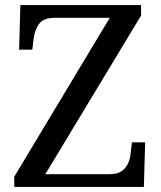

<svg xmlns="http://www.w3.org/2000/svg" viewBox="-20 -734 632 754"><path d="M36 0V-40L411 -664H194Q150 -664 133 -639.5Q116 -615 112 -582L107 -539H55L60 -714H534V-673L158 -50H410Q440 -50 457 -61.5Q474 -73 482.5 -91.5Q491 -110 493 -132L498 -175H550L545 0Z"/></svg>

Font: Noto Serif Ethiopic
Style: Regular
Weight: 400
Designer: Monotype Design Team
Foundry: Monotype Imaging Inc.
Version: Version 2.102